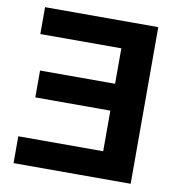

<svg xmlns="http://www.w3.org/2000/svg" viewBox="-81 -804 828 880"><g transform="rotate(10 332.5 -364.5)"><path d="M435.1 -314H85.9V-439H435.1V-604H58.1V-729H585V0H40V-125H435.1Z"/></g></svg>

Font: Miedinger*
Style: Bold
Weight: 700
Version: Version 001.000